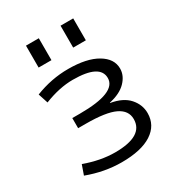

<svg xmlns="http://www.w3.org/2000/svg" viewBox="-179 -845 881 963"><g transform="rotate(-30 261.5 -363.5)"><path d="M319.3 -610.4V-737.3H392.6V-610.4ZM119.1 -610.4V-737.3H193.4V-610.4ZM340.8 -277.3Q410.2 -265.6 444.3 -227.1Q478.5 -188.5 478.5 -139.6Q478.5 -69.3 418 -29.8Q357.4 9.8 243.2 9.8Q144.5 9.8 44.9 -27.3L64.5 -83Q156.2 -49.8 239.3 -49.8Q403.3 -49.8 403.3 -148.4Q403.3 -198.2 351.6 -223.1Q299.8 -248 182.6 -248H138.7V-306.6H182.6Q393.6 -306.6 393.6 -391.6Q393.6 -471.7 236.3 -471.7Q159.2 -471.7 70.3 -436.5L51.8 -493.2Q145.5 -530.3 243.2 -530.3Q350.6 -530.3 410.6 -494.6Q470.7 -459 470.7 -402.3Q470.7 -361.3 437.5 -327.1Q404.3 -293 340.8 -279.3Z"/></g></svg>

Font: Mgen+ 1c regular
Style: Regular
Weight: 400
Designer: [Source Han Sans]
Ryoko NISHIZUKA  (kana & ideographs); Paul D. Hunt (Latin, Greek & Cyrillic); Wenlong ZHANG  (bopomofo
Version: Version 1.059.20150602